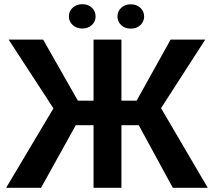

<svg xmlns="http://www.w3.org/2000/svg" viewBox="-20 -901 1019 921"><path d="M289.1 -300.3 21.5 -710.9H187L353.5 -418H479L460.9 -300.3ZM354 -319.3 176.8 0H9.3L249.5 -403.3ZM562.5 -710.9V0H428.7V-710.9ZM964.4 -710.9 699.7 -300.3H529.3L511.2 -418H635.3L798.3 -710.9ZM809.1 0 635.3 -319.3 740.2 -403.3 976.6 0ZM310.5 -822.3Q310.5 -847.2 328.6 -864Q346.7 -880.9 374.5 -880.9Q402.8 -880.9 420.7 -864Q438.5 -847.2 438.5 -822.3Q438.5 -797.9 420.7 -781Q402.8 -764.2 374.5 -764.2Q346.7 -764.2 328.6 -781Q310.5 -797.9 310.5 -822.3ZM543.5 -821.8Q543.5 -846.7 561.3 -863.5Q579.1 -880.4 607.4 -880.4Q635.3 -880.4 653.3 -863.5Q671.4 -846.7 671.4 -821.8Q671.4 -797.4 653.3 -780.5Q635.3 -763.7 607.4 -763.7Q579.1 -763.7 561.3 -780.5Q543.5 -797.4 543.5 -821.8Z"/></svg>

Font: Roboto SemiBold
Style: Regular
Weight: 600
Designer: Christian Robertson
Foundry: Google
Version: Version 3.009; 2024